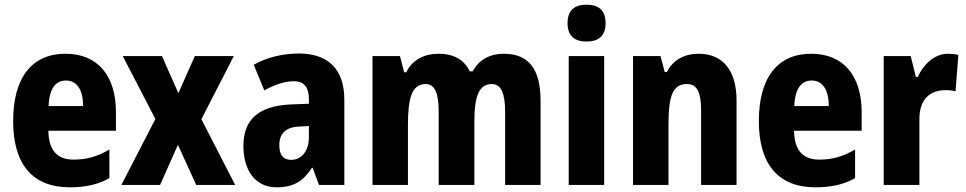

<svg xmlns="http://www.w3.org/2000/svg" viewBox="-20 -881 4117 818"><path d="M259 -652C117 -652 36 -552 36 -365C36 -182 118 -83 277 -83C345 -83 398 -95 446 -122V-244C393 -213 348 -201 293 -201C223 -201 187 -242 186 -324H474V-403C474 -560 395 -652 259 -652ZM261 -538C308 -538 334 -498 334 -429H187C190 -508 220 -538 261 -538Z M642 -374 497 -93H662L738 -264L816 -93H982L838 -373L976 -642H810L740 -484L670 -642H503Z M1254 -653C1182 -653 1116 -636 1061 -605L1106 -496C1154 -522 1194 -535 1233 -535C1275 -535 1296 -509 1296 -459V-439L1218 -436C1087 -430 1017 -376 1017 -259C1017 -160 1064 -83 1158 -83C1232 -83 1271 -109 1309 -166H1312L1339 -93H1447V-456C1447 -588 1376 -653 1254 -653ZM1257 -342 1296 -344V-296C1296 -237 1264 -200 1221 -200C1189 -200 1170 -218 1170 -262C1170 -311 1196 -340 1257 -342Z M2126 -652C2068 -652 2020 -627 1994 -577H1981C1960 -623 1917 -652 1849 -652C1789 -652 1736 -627 1711 -573H1702L1684 -642H1567V-93H1718V-347C1718 -465 1735 -523 1794 -523C1832 -523 1849 -484 1849 -407V-93H2001V-363C2001 -470 2020 -523 2076 -523C2114 -523 2132 -484 2132 -407V-93H2283V-452C2283 -589 2231 -652 2126 -652Z M2479 -861C2427 -861 2398 -837 2398 -782C2398 -728 2428 -704 2479 -704C2530 -704 2560 -728 2560 -782C2560 -836 2532 -861 2479 -861ZM2554 -642H2403V-93H2554Z M2957 -652C2897 -652 2848 -627 2821 -574H2812L2794 -642H2677V-93H2828V-349C2828 -473 2846 -523 2907 -523C2952 -523 2967 -484 2967 -408V-93H3118V-453C3118 -585 3056 -652 2957 -652Z M3436 -652C3294 -652 3213 -552 3213 -365C3213 -182 3295 -83 3454 -83C3522 -83 3575 -95 3623 -122V-244C3570 -213 3525 -201 3470 -201C3400 -201 3364 -242 3363 -324H3651V-403C3651 -560 3572 -652 3436 -652ZM3438 -538C3485 -538 3511 -498 3511 -429H3364C3367 -508 3397 -538 3438 -538Z M4019 -652C3959 -652 3913 -604 3890 -553H3882L3860 -642H3745V-93H3897V-371C3896 -456 3940 -497 4009 -497C4024 -497 4041 -495 4051 -492L4063 -647C4047 -651 4032 -652 4019 -652Z"/></svg>

Font: Noto Sans Kannada UI Condensed ExtraBold
Style: Regular
Weight: 800
Width: 3
Designer: Jelle Bosma - Monotype Design Team
Foundry: Monotype Imaging Inc.
Version: Version 2.005